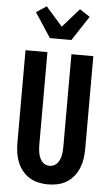

<svg xmlns="http://www.w3.org/2000/svg" viewBox="-64 -1034 629 1083"><g transform="rotate(5 250.0 -492.0)"><path d="M250 8Q222 8 195 2Q168 -4 144.5 -18.5Q121 -33 103.5 -55Q86 -77 76 -102.5Q66 -128 62 -155.5Q58 -183 58 -210V-735H182V-210Q182 -198 183 -185.5Q184 -173 186.5 -161Q189 -149 194 -137.5Q199 -126 207 -116.5Q215 -107 226.5 -102Q238 -97 250 -97Q262 -97 273.5 -102Q285 -107 293 -116.5Q301 -126 306 -137.5Q311 -149 313.5 -161Q316 -173 317 -185.5Q318 -198 318 -210V-735H442V-210Q442 -183 438 -155.5Q434 -128 424 -102.5Q414 -77 396.5 -55Q379 -33 355.5 -18.5Q332 -4 305 2Q278 8 250 8ZM189 -815 98 -954 156 -992 250 -885 344 -992 402 -954 311 -815Z"/></g></svg>

Font: Iosevka Term Curly Extrabold
Style: Regular
Weight: 800
Designer: Belleve Invis
Foundry: Belleve Invis
Version: Version 32.3.0